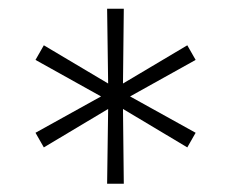

<svg xmlns="http://www.w3.org/2000/svg" viewBox="-20 -748 540 449"><path d="M230.5 -318.4H269.5L267.6 -493.2L418 -403.3L437.5 -437.5L284.2 -522.5L437.5 -607.9L418 -642.1L267.6 -552.7L269.5 -727.5H230.5L232.9 -552.7L82.5 -642.1L63 -607.9L216.3 -522.5L63 -437.5L82.5 -403.3L232.9 -493.2Z"/></svg>

Font: Raveo ExtraLight
Style: Regular
Weight: 200
Designer: Jakub Foglar, Rasmus Andersson (Inter)
Foundry: Jakubfoglar.com
Version: Version 1.100;Glyphs 3.2.3 (3260)